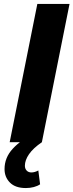

<svg xmlns="http://www.w3.org/2000/svg" viewBox="-20 -720 372 972"><path d="M29 0 169 -700H332L192 0ZM111 232Q58 232 30.5 204.5Q3 177 3 136Q3 78 44.5 33Q86 -12 151 -42L192 0Q148 30 127 60.5Q106 91 106 119Q106 134 115 143.5Q124 153 139 153Q147 153 156 150.5Q165 148 174 143L183 213Q170 222 151 227Q132 232 111 232Z"/></svg>

Font: Montserrat Thin
Style: Bold Italic
Weight: 700
Italic angle: -11.3°
Version: Version 9.000